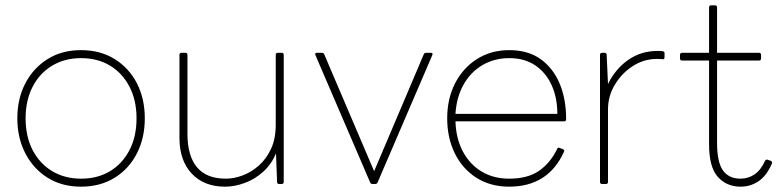

<svg xmlns="http://www.w3.org/2000/svg" viewBox="-20 -690 2927 720"><path d="M284 10Q212 10 158.5 -23.5Q105 -57 75 -115Q45 -173 45 -246Q45 -320 75 -377.5Q105 -435 158.5 -468.5Q212 -502 284 -502Q356 -502 410 -468.5Q464 -435 493.5 -377.5Q523 -320 523 -246Q523 -173 493.5 -115Q464 -57 410 -23.5Q356 10 284 10ZM284 -20Q346 -20 392.5 -48Q439 -76 465.5 -127Q492 -178 492 -246Q492 -314 465.5 -365Q439 -416 392.5 -444Q346 -472 284 -472Q223 -472 176 -444Q129 -416 102.5 -365Q76 -314 76 -246Q76 -178 102.5 -127Q129 -76 176 -48Q223 -20 284 -20Z M824 10Q745 10 699 -39Q653 -88 653 -173V-484Q653 -492 661 -492H675Q683 -492 683 -484V-187Q683 -106 718.5 -63Q754 -20 827 -20Q857 -20 889.5 -32Q922 -44 950 -68.5Q978 -93 996 -131Q1014 -169 1014 -222V-484Q1014 -492 1022 -492H1036Q1044 -492 1044 -484V-8Q1044 0 1036 0H1027Q1019 0 1019 -8L1015 -115Q998 -74 967 -46Q936 -18 898 -4Q860 10 824 10Z M1378 0Q1370 0 1368 -6L1163 -483Q1159 -492 1169 -492H1186Q1194 -492 1196 -486L1383 -48L1569 -486Q1571 -492 1579 -492H1595Q1605 -492 1601 -483L1396 -6Q1394 0 1386 0Z M1889 10Q1819 10 1766.5 -23.5Q1714 -57 1685.5 -115Q1657 -173 1657 -246Q1657 -320 1686.5 -377.5Q1716 -435 1768.5 -468.5Q1821 -502 1890 -502Q1960 -502 2007 -468.5Q2054 -435 2078.5 -377Q2103 -319 2103 -243Q2103 -235 2095 -235H1688Q1690 -170 1716 -121.5Q1742 -73 1786.5 -46.5Q1831 -20 1889 -20Q1959 -20 2001.5 -49.5Q2044 -79 2069 -131Q2072 -139 2079 -135L2090 -131Q2098 -128 2095 -121Q2036 10 1889 10ZM1890 -472Q1834 -472 1789.5 -446Q1745 -420 1718.5 -373Q1692 -326 1688 -263H2070Q2070 -324 2048.5 -371Q2027 -418 1987 -445Q1947 -472 1890 -472Z M2238 0Q2230 0 2230 -8V-484Q2230 -492 2238 -492H2247Q2255 -492 2255 -484L2260 -375Q2288 -432 2336 -465.5Q2384 -499 2446 -499Q2460 -499 2465 -498Q2472 -497 2472 -490V-476Q2472 -466 2464 -468Q2458 -469 2443 -469Q2395 -469 2353.5 -442.5Q2312 -416 2286 -373Q2260 -330 2260 -280V-8Q2260 0 2252 0Z M2757 10Q2705 10 2672 -26.5Q2639 -63 2639 -149V-463H2538Q2530 -463 2530 -471V-484Q2530 -492 2538 -492H2639V-662Q2639 -670 2647 -670H2661Q2669 -670 2669 -662V-492H2826Q2834 -492 2834 -484V-471Q2834 -463 2826 -463H2669V-154Q2669 -82 2691 -51Q2713 -20 2757 -20Q2786 -20 2809.5 -36Q2833 -52 2849 -87Q2852 -93 2859 -91L2870 -87Q2878 -84 2874 -75Q2854 -30 2824 -10Q2794 10 2757 10Z"/></svg>

Font: LINE Seed Sans Thin
Style: Regular
Weight: 250
Designer: LINE VX Design & Dalton Maag Ltd & Sandoll Inc
Foundry: Dalton Maag Ltd
Version: Version 1.003